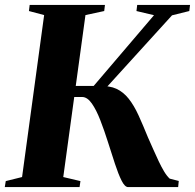

<svg xmlns="http://www.w3.org/2000/svg" viewBox="-32 -763 796 783"><path d="M490.5 0Q477 0 463.8 -26.5Q450.5 -53 436.8 -95Q423 -137 408.2 -183.8Q393.5 -230.5 377.2 -272.5Q361 -314.5 342.5 -341Q324 -367.5 302.5 -367.5H208L213 -412.5H350L596 -701L524.5 -718L527.5 -743H743L740 -718L669.5 -700.5L365 -365.5L374 -411.5Q414.5 -414 443 -400.8Q471.5 -387.5 493 -360.2Q514.5 -333 532.8 -293Q551 -253 571.5 -202.5Q582 -179 593 -154Q604 -129 615 -105.8Q626 -82.5 637.2 -63.8Q648.5 -45 660 -34.5L697 -25L694.5 0ZM-12.5 0 -8.5 -24.5 58 -41 148 -701.5 86 -718 89 -743H396L393 -718L316.5 -701.5L226 -41L296 -24.5L292.5 0Z"/></svg>

Font: Merriweather 120pt ExtraBold
Style: Italic
Weight: 800
Italic angle: -7.8°
Version: Version 2.101